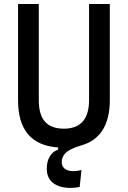

<svg xmlns="http://www.w3.org/2000/svg" viewBox="-20 -713 626 940"><path d="M326.2 207C338.9 207 353.5 205.6 370.1 202.6L378.9 119.6C362.8 123.5 349.6 125 338.9 125C293.5 125 282.2 99.1 282.2 82C282.2 31.7 329.6 14.2 376 -0.5C469.2 -26.4 517.6 -100.1 517.6 -222.7V-693.4H416V-222.7C416 -129.9 374.5 -83 293 -83C208 -83 169.9 -129.9 169.9 -222.7V-693.4H68.4V-222.7C68.4 -76.7 133.8 0 264.6 8.8V19.5C229.5 31.2 209 65.4 209 113.3C209 172.9 251.5 207 326.2 207Z"/></svg>

Font: CaskaydiaCove Nerd Font
Style: Regular
Weight: 400
Designer: Aaron Bell
Foundry: Saja Typeworks
Version: Version 2111.1;Nerd Fonts 2.3.3